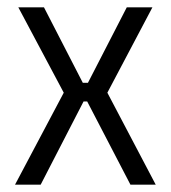

<svg xmlns="http://www.w3.org/2000/svg" viewBox="-20 -504 466 524"><path d="M218 -227H208L91 0H21L154 -251L30 -484H100L206 -278H220L326 -484H396L273 -251L405 0H336Z"/></svg>

Font: exo2condensed_l
Style: Regular
Weight: 300
Width: 3
Designer: Natanael Gama
Version: Version 1.001;PS 001.001;hotconv 1.0.70;makeotf.lib2.5.58329